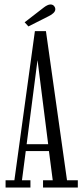

<svg xmlns="http://www.w3.org/2000/svg" viewBox="-20 -841 372 861"><path d="M5 0V-32.5H44.5L136.5 -701.5H186L280.5 -32.5H329V0H173V-32.5H216.5L199.5 -163.5H95.5L78.5 -32.5H116.5V0ZM148 -570 99.5 -194.5H196L148.5 -570ZM107.5 -722.5 90.5 -741 176.5 -807.5Q183.5 -813 191.5 -817Q199.5 -821 206.5 -821Q219.5 -821 225.5 -809.5Q228 -805 228 -799.5Q228 -790.5 219.2 -782.2Q210.5 -774 198.5 -768.5Z"/></svg>

Font: Imbue 10pt Light
Style: Regular
Weight: 300
Designer: Tyler Finck
Foundry: Etcetera Type Company
Version: Version 1.102; ttfautohint (v1.8.3)